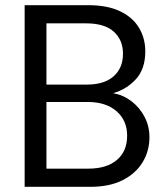

<svg xmlns="http://www.w3.org/2000/svg" viewBox="-20 -720 643 740"><path d="M75 0V-700H321Q394 -700 443 -676.5Q492 -653 516 -612.5Q540 -572 540 -522Q540 -454 503.5 -414.5Q467 -375 416 -361Q455 -354 486.5 -330Q518 -306 537 -270Q556 -234 556 -191Q556 -138 529.5 -94.5Q503 -51 452.5 -25.5Q402 0 329 0ZM159 -394H315Q382 -394 418 -426Q454 -458 454 -513Q454 -566 418.5 -598Q383 -630 312 -630H159ZM159 -70H320Q391 -70 430.5 -103.5Q470 -137 470 -197Q470 -256 429 -291.5Q388 -327 318 -327H159Z"/></svg>

Font: DM Sans
Style: Regular
Weight: 400
Designer: Colophon Foundry, Jonny Pinhorn
Foundry: Colophon Foundry
Version: Version 4.004; ttfautohint (v1.8.4.7-5d5b)